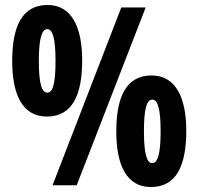

<svg xmlns="http://www.w3.org/2000/svg" viewBox="-20 -744 797 771"><path d="M168 -276C271 -276 310 -363 310 -502C310 -636 267 -724 171 -724C68 -724 29 -637 29 -499C29 -366 69 -276 168 -276ZM191 0H288L565 -714H467ZM170 -372C148 -372 136 -406 136 -500C136 -590 148 -627 170 -627C191 -627 203 -591 203 -500C203 -407 192 -372 170 -372ZM586 7C689 7 728 -80 728 -219C728 -353 685 -441 589 -441C486 -441 447 -354 447 -216C447 -83 487 7 586 7ZM591 -89C570 -89 558 -125 558 -217C558 -307 569 -344 592 -344C613 -344 625 -308 625 -217C625 -125 613 -89 591 -89Z"/></svg>

Font: Noto Sans Tamil ExtraCondensed
Style: Bold
Weight: 700
Width: 2
Designer: Jelle Bosma - Monotype Design Team
Foundry: Monotype Imaging Inc.
Version: Version 2.004